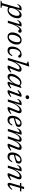

<svg xmlns="http://www.w3.org/2000/svg" viewBox="2627 -3473 1004 6470"><g transform="rotate(90 3129.0 -238.0)"><path d="M167 -143Q162.5 -125.5 161.2 -114.8Q160 -104 160 -97Q160 -69.5 178 -49.8Q196 -30 237 -30Q265 -30 292.5 -46.2Q320 -62.5 344.5 -91Q369 -119.5 387.5 -155.8Q406 -192 416.8 -232.8Q427.5 -273.5 427.5 -314Q427.5 -357.5 411.8 -377.2Q396 -397 363.5 -397Q342.5 -397 319.8 -385Q297 -373 275.5 -352.2Q254 -331.5 235 -305.2Q216 -279 202 -250.8Q188 -222.5 181 -196ZM110.5 -49.5H143.5L74 194.5L163 217.5L154 244H-85.5L-76.5 217.5L-0.5 194.5L167 -394Q166.5 -394 165.5 -394Q164.5 -394 163.5 -394Q140.5 -394 120 -387Q99.5 -380 80.8 -363Q62 -346 44 -316L30 -321.5Q49 -377.5 73.8 -408.5Q98.5 -439.5 129 -452.2Q159.5 -465 193.5 -465Q206.5 -465 219.5 -463Q232.5 -461 245.5 -458L194 -278L195.5 -288Q230.5 -350.5 265 -389.5Q299.5 -428.5 332.8 -446.5Q366 -464.5 396 -464.5Q454.5 -464.5 482.2 -427.2Q510 -390 510 -337.5Q510 -285 496 -234.5Q482 -184 457 -139.8Q432 -95.5 397.2 -62Q362.5 -28.5 320.5 -9.2Q278.5 10 231.5 10Q192.5 10 158 -4.8Q123.5 -19.5 110.5 -49.5Z M708.5 -394Q707 -394 705.2 -394Q703.5 -394 702 -394Q679 -394 658.8 -387Q638.5 -380 619.8 -363Q601 -346 582.5 -316L568.5 -321.5Q587.5 -377.5 612.8 -408.5Q638 -439.5 669 -452Q700 -464.5 735 -464.5Q744 -464.5 753 -463.5Q762 -462.5 771 -461Q780 -459.5 789 -457.5L726 -261H730.5Q769 -334.5 803 -379.2Q837 -424 869.8 -444.2Q902.5 -464.5 935.5 -464.5Q968 -464.5 982.8 -449.5Q997.5 -434.5 997.5 -412.5Q997.5 -391.5 987.2 -376.5Q977 -361.5 962.5 -353.8Q948 -346 935 -346Q932 -346 925.8 -351.2Q919.5 -356.5 911.5 -366Q903.5 -376 896 -382.2Q888.5 -388.5 881.5 -388.5Q867 -388.5 849 -375.2Q831 -362 811.5 -338.2Q792 -314.5 773 -282.5Q754 -250.5 737 -212.5Q720 -174.5 707.5 -133.5L666 0H589Z M1246 -464.5Q1293.5 -464.5 1326.8 -445.5Q1360 -426.5 1377.8 -391.8Q1395.5 -357 1395.5 -309Q1395.5 -246 1375.5 -188.8Q1355.5 -131.5 1320.2 -86.8Q1285 -42 1237.8 -16Q1190.5 10 1135.5 10Q1088.5 10 1055.2 -9Q1022 -28 1004.2 -63Q986.5 -98 986.5 -145.5Q986.5 -208.5 1006.2 -266Q1026 -323.5 1061.5 -368.2Q1097 -413 1144 -438.8Q1191 -464.5 1246 -464.5ZM1137.5 -33.5Q1167.5 -33.5 1194.5 -50.2Q1221.5 -67 1243.8 -96Q1266 -125 1282.2 -162.5Q1298.5 -200 1307.5 -241.8Q1316.5 -283.5 1316.5 -325.5Q1316.5 -373 1298.5 -397Q1280.5 -421 1244.5 -421Q1214.5 -421 1187.5 -404.2Q1160.5 -387.5 1138.2 -358.5Q1116 -329.5 1099.5 -292Q1083 -254.5 1074.2 -212.8Q1065.5 -171 1065.5 -129.5Q1065.5 -82 1083.5 -57.8Q1101.5 -33.5 1137.5 -33.5Z M1694.5 -419.5Q1661.5 -419.5 1633.8 -397Q1606 -374.5 1585.2 -336.5Q1564.5 -298.5 1553.2 -251.5Q1542 -204.5 1542 -156Q1542 -98.5 1561.8 -75.5Q1581.5 -52.5 1620.5 -52.5Q1645 -52.5 1667.8 -61.5Q1690.5 -70.5 1712 -91.5Q1733.5 -112.5 1753.5 -148.5H1788.5Q1762.5 -91.5 1734.2 -56.5Q1706 -21.5 1672.8 -5.8Q1639.5 10 1598 10Q1532.5 10 1497.5 -25.5Q1462.5 -61 1462.5 -134.5Q1462.5 -203 1483.2 -263Q1504 -323 1540.5 -368.2Q1577 -413.5 1625.5 -439Q1674 -464.5 1729 -464.5Q1782 -464.5 1809.5 -443.8Q1837 -423 1837 -394Q1837 -372.5 1822.8 -359.8Q1808.5 -347 1789.5 -347Q1781 -346.5 1770.8 -357Q1760.5 -367.5 1747.5 -383.5Q1734.5 -399 1721.5 -409.2Q1708.5 -419.5 1694.5 -419.5Z M1959 -118 1922.5 0H1846L2037 -634Q2028 -640.5 2016.2 -647.5Q2004.5 -654.5 1991.2 -661Q1978 -667.5 1963.5 -672.5L1968.5 -692.5L2123.5 -720.5H2138L1979.5 -239.5L1981.5 -240Q2009.5 -292 2038.8 -333.2Q2068 -374.5 2098.5 -403.5Q2129 -432.5 2161.5 -448Q2194 -463.5 2227.5 -463.5Q2273 -463.5 2292 -443.2Q2311 -423 2311 -391.5Q2311 -374 2305.2 -351.8Q2299.5 -329.5 2287.5 -299L2183 -38L2180 -60.5Q2199 -60 2221.8 -66.5Q2244.5 -73 2269.8 -86.2Q2295 -99.5 2321 -118.5L2338.5 -95.5Q2297 -55 2262.5 -31.8Q2228 -8.5 2199.5 0.8Q2171 10 2147 10Q2114.5 10 2106 -1Q2097.5 -12 2110 -43L2220 -317.5Q2226.5 -333.5 2229.8 -345.2Q2233 -357 2233 -366.5Q2233 -380 2223.5 -388.2Q2214 -396.5 2191 -396.5Q2162 -396.5 2129 -374.8Q2096 -353 2063.8 -314.8Q2031.5 -276.5 2004.2 -226Q1977 -175.5 1959 -118Z M2653.5 -30.5 2714 -205H2718.5Q2675.5 -141 2641.5 -99Q2607.5 -57 2579.8 -33.5Q2552 -10 2528.5 -0.5Q2505 9 2483 9Q2452 9 2428.5 -2.5Q2405 -14 2392 -37.5Q2379 -61 2379 -98Q2379 -139 2394.5 -187.8Q2410 -236.5 2437.8 -284.2Q2465.5 -332 2503.2 -371.8Q2541 -411.5 2586 -435.2Q2631 -459 2680 -459Q2717 -459 2739.8 -443.2Q2762.5 -427.5 2777 -397L2763 -368.5Q2753 -391 2734.5 -403.2Q2716 -415.5 2690 -415.5Q2651.5 -415.5 2617 -393Q2582.5 -370.5 2553.8 -334.2Q2525 -298 2504 -256Q2483 -214 2471.5 -174.5Q2460 -135 2460 -106.5Q2460 -80 2474.8 -67Q2489.5 -54 2513.5 -54Q2534.5 -54 2564.8 -73Q2595 -92 2627 -124.8Q2659 -157.5 2686.8 -200Q2714.5 -242.5 2730.5 -289L2775 -424.5L2835.5 -454.5H2861L2721.5 -36.5L2708.5 -60Q2727 -57.5 2751.2 -63.2Q2775.5 -69 2802.5 -83Q2829.5 -97 2857 -118.5L2873.5 -95.5Q2811.5 -34.5 2767.8 -12.2Q2724 10 2692 10Q2666.5 10 2656.5 -0.5Q2646.5 -11 2653.5 -30.5Z M2936.5 -35.5 3075 -410 3091 -392.5Q3073 -393.5 3049.5 -386Q3026 -378.5 2999.5 -363Q2973 -347.5 2945 -324L2927 -346Q2970.5 -395 3004.8 -420.5Q3039 -446 3066.5 -455.2Q3094 -464.5 3116 -464.5Q3140.5 -464.5 3150.2 -453.8Q3160 -443 3151 -419L3012.5 -38L3000.5 -61Q3019.5 -59 3043.2 -64.8Q3067 -70.5 3093.2 -84Q3119.5 -97.5 3145.5 -118L3162.5 -94.5Q3121.5 -54 3088 -31.2Q3054.5 -8.5 3027.2 0.8Q3000 10 2976.5 10Q2946 10 2936.5 0Q2927 -10 2936.5 -35.5ZM3104.5 -653.5Q3104.5 -672 3112.8 -686.8Q3121 -701.5 3136.2 -710Q3151.5 -718.5 3172.5 -718.5Q3201.5 -718.5 3218 -702.5Q3234.5 -686.5 3234.5 -662.5Q3234.5 -644 3226.2 -629.2Q3218 -614.5 3202.8 -606Q3187.5 -597.5 3166.5 -597.5Q3137.5 -597.5 3121 -613.5Q3104.5 -629.5 3104.5 -653.5Z M3237 -316 3223 -321.5Q3242 -377.5 3267.2 -408.5Q3292.5 -439.5 3323.5 -452Q3354.5 -464.5 3389.5 -464.5Q3398.5 -464.5 3407.2 -463.5Q3416 -462.5 3424.8 -461Q3433.5 -459.5 3442.5 -457.5L3371 -231H3375.5Q3404 -285 3433.8 -328Q3463.5 -371 3494.8 -401.2Q3526 -431.5 3559 -447.5Q3592 -463.5 3626 -463.5Q3671.5 -463.5 3690.5 -443.2Q3709.5 -423 3709.5 -391.5Q3709.5 -374 3703.8 -351.8Q3698 -329.5 3686 -299L3581.5 -38L3578.5 -60.5Q3597.5 -60 3620.2 -66.5Q3643 -73 3668.2 -86.2Q3693.5 -99.5 3719.5 -118.5L3737 -95.5Q3695.5 -55 3661 -31.8Q3626.5 -8.5 3598 0.8Q3569.5 10 3545.5 10Q3513 10 3504.5 -1Q3496 -12 3508.5 -43L3618.5 -317.5Q3625 -333.5 3628.2 -345.2Q3631.5 -357 3631.5 -366.5Q3631.5 -380 3622 -388.2Q3612.5 -396.5 3589.5 -396.5Q3560.5 -396.5 3527.5 -374.8Q3494.5 -353 3462.2 -314.8Q3430 -276.5 3402.8 -226Q3375.5 -175.5 3357.5 -118L3321 0H3243.5L3363 -394Q3361.5 -394 3359.8 -394Q3358 -394 3356.5 -394Q3333.5 -394 3313.2 -387Q3293 -380 3274.2 -363Q3255.5 -346 3237 -316Z M4041 -422.5Q4010.5 -422.5 3984.8 -406.8Q3959 -391 3938.8 -363.8Q3918.5 -336.5 3904.2 -302Q3890 -267.5 3882.2 -229.8Q3874.5 -192 3874.5 -156Q3874.5 -98.5 3896.5 -75.5Q3918.5 -52.5 3958 -52.5Q3984 -52.5 4007.2 -61.2Q4030.5 -70 4051.8 -91Q4073 -112 4092.5 -148.5H4128.5Q4101 -88 4071.8 -53.5Q4042.5 -19 4009.2 -4.5Q3976 10 3935.5 10Q3891 10 3859.8 -6.2Q3828.5 -22.5 3812 -54.5Q3795.5 -86.5 3795.5 -134.5Q3795.5 -190.5 3809 -240.5Q3822.5 -290.5 3847 -331.2Q3871.5 -372 3904.5 -402Q3937.5 -432 3976.2 -448.2Q4015 -464.5 4057 -464.5Q4098 -464.5 4123 -450.8Q4148 -437 4159.8 -414.2Q4171.5 -391.5 4171.5 -364.5Q4171.5 -341.5 4162.5 -318.2Q4153.5 -295 4139.5 -280.5Q4105.5 -268 4071.2 -256.8Q4037 -245.5 4002.5 -235.8Q3968 -226 3934 -217Q3900 -208 3867.5 -200.5L3869.5 -241Q3929.5 -254 3970.5 -266.5Q4011.5 -279 4036.8 -291Q4062 -303 4075.2 -315Q4088.5 -327 4093.2 -340Q4098 -353 4098 -367Q4098 -384 4091.5 -396.2Q4085 -408.5 4072.5 -415.5Q4060 -422.5 4041 -422.5Z M4817 -38 4814 -60.5Q4833 -60 4855.8 -66.5Q4878.5 -73 4903.8 -86.2Q4929 -99.5 4955 -118.5L4972.5 -95.5Q4931 -55 4896.5 -31.8Q4862 -8.5 4833.5 0.8Q4805 10 4781 10Q4748.5 10 4740 -1Q4731.5 -12 4744 -43L4854.5 -318.5Q4861 -335 4863.8 -346Q4866.5 -357 4866.5 -366Q4866.5 -380 4857.8 -388.2Q4849 -396.5 4827 -396.5Q4799 -396.5 4768.8 -376Q4738.5 -355.5 4708.8 -319.2Q4679 -283 4653 -235.2Q4627 -187.5 4608 -133.5L4565 0H4487L4592.5 -318.5Q4596.5 -329.5 4598.8 -338Q4601 -346.5 4602.2 -353.5Q4603.5 -360.5 4603.5 -366Q4603.5 -380 4594.8 -388.2Q4586 -396.5 4564.5 -396.5Q4536.5 -396.5 4506.8 -375Q4477 -353.5 4448.2 -315.2Q4419.5 -277 4394.2 -226.5Q4369 -176 4351 -118L4314.5 0H4237L4356.5 -394Q4355 -394 4353.2 -394Q4351.5 -394 4350 -394Q4327 -394 4306.8 -387Q4286.5 -380 4267.8 -363Q4249 -346 4230.5 -316L4216.5 -321.5Q4235.5 -377.5 4260.8 -408.5Q4286 -439.5 4317 -452Q4348 -464.5 4383 -464.5Q4392 -464.5 4400.8 -463.5Q4409.5 -462.5 4418.2 -461Q4427 -459.5 4436 -457.5L4367.5 -240.5H4371Q4406 -306.5 4436.2 -350Q4466.5 -393.5 4493.5 -418.5Q4520.5 -443.5 4545.8 -454Q4571 -464.5 4596 -464.5Q4638 -464.5 4655 -447.5Q4672 -430.5 4672 -403Q4672 -384 4666 -360Q4660 -336 4648.5 -301L4634 -256H4637.5Q4669 -315 4698.2 -355.2Q4727.5 -395.5 4755.2 -419.5Q4783 -443.5 4810 -454.2Q4837 -465 4864.5 -465Q4908 -465 4926.5 -446.2Q4945 -427.5 4945 -397.5Q4945 -379.5 4939.2 -356Q4933.5 -332.5 4920 -298.5Z M5276 -422.5Q5245.5 -422.5 5219.8 -406.8Q5194 -391 5173.8 -363.8Q5153.5 -336.5 5139.2 -302Q5125 -267.5 5117.2 -229.8Q5109.5 -192 5109.5 -156Q5109.5 -98.5 5131.5 -75.5Q5153.5 -52.5 5193 -52.5Q5219 -52.5 5242.2 -61.2Q5265.5 -70 5286.8 -91Q5308 -112 5327.5 -148.5H5363.5Q5336 -88 5306.8 -53.5Q5277.5 -19 5244.2 -4.5Q5211 10 5170.5 10Q5126 10 5094.8 -6.2Q5063.5 -22.5 5047 -54.5Q5030.5 -86.5 5030.5 -134.5Q5030.5 -190.5 5044 -240.5Q5057.5 -290.5 5082 -331.2Q5106.5 -372 5139.5 -402Q5172.5 -432 5211.2 -448.2Q5250 -464.5 5292 -464.5Q5333 -464.5 5358 -450.8Q5383 -437 5394.8 -414.2Q5406.5 -391.5 5406.5 -364.5Q5406.5 -341.5 5397.5 -318.2Q5388.5 -295 5374.5 -280.5Q5340.5 -268 5306.2 -256.8Q5272 -245.5 5237.5 -235.8Q5203 -226 5169 -217Q5135 -208 5102.5 -200.5L5104.5 -241Q5164.5 -254 5205.5 -266.5Q5246.5 -279 5271.8 -291Q5297 -303 5310.2 -315Q5323.5 -327 5328.2 -340Q5333 -353 5333 -367Q5333 -384 5326.5 -396.2Q5320 -408.5 5307.5 -415.5Q5295 -422.5 5276 -422.5Z M5465.5 -316 5451.5 -321.5Q5470.5 -377.5 5495.8 -408.5Q5521 -439.5 5552 -452Q5583 -464.5 5618 -464.5Q5627 -464.5 5635.8 -463.5Q5644.5 -462.5 5653.2 -461Q5662 -459.5 5671 -457.5L5599.5 -231H5604Q5632.5 -285 5662.2 -328Q5692 -371 5723.2 -401.2Q5754.5 -431.5 5787.5 -447.5Q5820.5 -463.5 5854.5 -463.5Q5900 -463.5 5919 -443.2Q5938 -423 5938 -391.5Q5938 -374 5932.2 -351.8Q5926.5 -329.5 5914.5 -299L5810 -38L5807 -60.5Q5826 -60 5848.8 -66.5Q5871.5 -73 5896.8 -86.2Q5922 -99.5 5948 -118.5L5965.5 -95.5Q5924 -55 5889.5 -31.8Q5855 -8.5 5826.5 0.8Q5798 10 5774 10Q5741.5 10 5733 -1Q5724.5 -12 5737 -43L5847 -317.5Q5853.5 -333.5 5856.8 -345.2Q5860 -357 5860 -366.5Q5860 -380 5850.5 -388.2Q5841 -396.5 5818 -396.5Q5789 -396.5 5756 -374.8Q5723 -353 5690.8 -314.8Q5658.5 -276.5 5631.2 -226Q5604 -175.5 5586 -118L5549.5 0H5472L5591.5 -394Q5590 -394 5588.2 -394Q5586.5 -394 5585 -394Q5562 -394 5541.8 -387Q5521.5 -380 5502.8 -363Q5484 -346 5465.5 -316Z M6056.5 -408.5 6063 -454.5H6344.5L6339 -408.5ZM6141 -121Q6138 -111 6136 -102.8Q6134 -94.5 6132.8 -88Q6131.5 -81.5 6131.5 -77Q6131.5 -67.5 6135 -63.5Q6138.5 -59.5 6145 -59.5Q6156 -59.5 6174.2 -70Q6192.5 -80.5 6216.2 -100.8Q6240 -121 6267.5 -151.5L6289.5 -131Q6263.5 -97.5 6238.5 -71.5Q6213.5 -45.5 6190.5 -27.5Q6167.5 -9.5 6146.8 0Q6126 9.5 6107.5 9.5Q6084.5 9.5 6070.5 -4.2Q6056.5 -18 6056.5 -49.5Q6056.5 -63 6060 -82Q6063.5 -101 6071.5 -128L6193 -547.5H6266.5Z"/></g></svg>

Font: Newsreader 14pt
Style: Italic
Weight: 400
Italic angle: -17°
Designer: Hugues Gentile
Foundry: Production Type
Version: Version 1.003